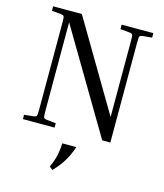

<svg xmlns="http://www.w3.org/2000/svg" viewBox="-132 -778 955 1118"><g transform="rotate(15 345.5 -219.0)"><path d="M461 -653V-680H652V-653L597 -648Q581 -646 578 -639.5Q575 -633 575 -599V0H526L162 -614V-81Q162 -47 165 -40.5Q168 -34 184 -32L239 -26V0H48V-26L103 -32Q119 -34 122 -40.5Q125 -47 125 -81V-599Q125 -633 122 -639.5Q119 -646 103 -648L48 -653V-680H221L538 -144V-599Q538 -633 535 -639.5Q532 -646 516 -648ZM290 242 271 226Q287 191 295.5 157Q304 123 306 77H391Q374 126 351 164.5Q328 203 290 242Z"/></g></svg>

Font: Inria Serif
Style: Regular
Weight: 400
Designer: Black Foundry Team
Foundry: Black Foundry
Version: Version 1.000; ttfautohint (v1.8.3)